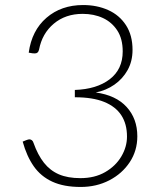

<svg xmlns="http://www.w3.org/2000/svg" viewBox="-20 -734 647 762"><path d="M300 8Q233 8 187.5 -13Q142 -34 114 -74Q86 -114 70 -172Q79 -176 83.5 -177.5Q88 -179 91 -180Q94 -181 96 -181Q102 -181 106.5 -177.5Q111 -174 113 -167Q130 -119 154.5 -88Q179 -57 214 -42Q249 -27 299 -27Q356 -27 397.5 -51Q439 -75 461.5 -113Q484 -151 484 -192Q484 -242 461.5 -276.5Q439 -311 393.5 -329.5Q348 -348 277 -348V-377Q364 -380 415.5 -419.5Q467 -459 467 -530Q467 -580 445.5 -613Q424 -646 388.5 -662.5Q353 -679 308 -679Q240 -679 193.5 -640Q147 -601 135 -537Q133 -529 129 -525.5Q125 -522 118 -522Q115 -522 109 -522.5Q103 -523 94 -525Q106 -613 164.5 -663.5Q223 -714 310 -714Q365 -714 409.5 -694Q454 -674 480 -634Q506 -594 506 -536Q506 -491 486.5 -456Q467 -421 434 -398Q401 -375 360 -367Q440 -356 482.5 -309.5Q525 -263 525 -193Q525 -136 495 -90.5Q465 -45 414 -18.5Q363 8 300 8Z"/></svg>

Font: Aleo ExtraLight
Style: Regular
Weight: 250
Designer: Alessio Laiso
Foundry: Alessio Laiso
Version: Version 2.001;gftools[0.9.29]